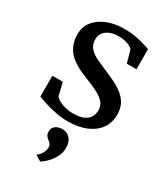

<svg xmlns="http://www.w3.org/2000/svg" viewBox="-203 -657 890 1017"><g transform="rotate(30 242.0 -148.0)"><path d="M232 11Q194.5 11 157.2 3.5Q120 -4 89.8 -13.8Q59.5 -23.5 43 -30V-157.5H107L125.5 -80Q131.5 -70 148.2 -60.5Q165 -51 188 -45Q211 -39 235.5 -39Q274.5 -39 299 -49.2Q323.5 -59.5 334.8 -78.2Q346 -97 346 -121Q346 -149.5 328.2 -169.2Q310.5 -189 277 -205.5Q243.5 -222 195.5 -240.5Q147 -259.5 114 -283.2Q81 -307 64.5 -339.5Q48 -372 48 -416.5Q48 -461 74.5 -494Q101 -527 146.5 -545.2Q192 -563.5 248.5 -563.5Q291.5 -563.5 323.5 -557.2Q355.5 -551 377.2 -543.8Q399 -536.5 411.5 -533V-410H352.5L332 -483.5Q327.5 -492 314.5 -499Q301.5 -506 283.5 -510.2Q265.5 -514.5 245.5 -514.5Q215 -515 192 -505.8Q169 -496.5 156 -479.8Q143 -463 143 -440Q143 -406 161.8 -385.5Q180.5 -365 210 -351.2Q239.5 -337.5 272 -323.5Q304.5 -310 335.2 -295Q366 -280 390.5 -260.8Q415 -241.5 429.5 -214.8Q444 -188 444 -150.5Q444 -102 418.8 -65.8Q393.5 -29.5 346 -9.2Q298.5 11 232 11ZM297 138Q296.5 172 280.2 199.5Q264 227 244.5 244.8Q225 262.5 214.5 268H213.5L182.5 249L182 243Q196 235.5 205.8 216.5Q215.5 197.5 215.5 183.5Q215.5 168.5 209 160.8Q202.5 153 194.5 147.5Q186.5 141.5 180 133Q173.5 124.5 173.5 108Q173.5 89.5 183.2 79Q193 68.5 205.8 64.5Q218.5 60.5 227.5 60.5H230Q260 60.5 278.5 80.8Q297 101 297 138Z"/></g></svg>

Font: Merriweather 28pt
Style: Regular
Weight: 400
Version: Version 2.100